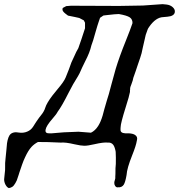

<svg xmlns="http://www.w3.org/2000/svg" viewBox="-99 -707 883 948"><path d="M411.6 -630.4Q414.6 -630.9 427.2 -632.3Q472.7 -637.7 487.8 -637.7Q527.3 -630.9 542 -621.1Q555.7 -611.3 555.2 -592.8Q544.9 -562 522.5 -506.3Q490.2 -426.3 472.2 -366.7Q464.4 -340.3 451.2 -290.5Q437 -234.9 428.2 -209.5Q423.3 -194.3 416 -167.5Q410.6 -146 407.7 -136.2Q398.4 -105 385.7 -85Q370.6 -61.5 350.1 -51.8L288.6 -56.6L216.3 -53.7L157.7 -48.8H144Q136.7 -48.3 131.8 -50.8Q124 -54.2 126 -66.4Q128.9 -85.4 161.1 -122.1Q179.7 -143.1 185.1 -154.3Q206.1 -182.1 240.2 -250Q264.2 -296.9 278.8 -318.8Q286.1 -330.1 293.9 -345.2Q299.3 -356.4 306.6 -373.5Q313.5 -388.7 321.8 -404.8Q344.2 -447.3 352.1 -482.4Q359.4 -500 372.6 -548.3Q379.4 -573.2 381.8 -579.6Q383.8 -584 387.2 -596.2Q392.1 -612.3 395 -619.1ZM228 -676.8 211.4 -668Q210 -667 209.5 -661.6Q209.5 -660.6 209.5 -660.2Q209 -651.4 224.1 -639.6L236.8 -629.9L271 -623L292.5 -618.2L314.9 -606.4L320.8 -594.7V-567.4L303.2 -513.7L287.6 -468.8L277.8 -451.2L253.4 -398.4L240.7 -363.3L225.1 -324.2Q216.8 -303.7 185.5 -267.1Q170.4 -249 160.2 -235.8Q131.3 -197.8 124.5 -175.3Q122.1 -166.5 116.2 -156.2Q113.3 -151.4 110.4 -147Q107.4 -143.1 101.1 -134.8Q95.7 -127.9 93.8 -125.5Q88.4 -119.1 79.1 -104.5Q68.8 -88.9 64.5 -81.5Q53.7 -64.5 35.2 -57.1Q16.1 -48.8 -8.3 -52.7Q-24.9 -55.7 -36.1 -51.3Q-45.9 -47.9 -52.2 -38.6Q-57.6 -30.3 -61.5 -14.6Q-64.9 -1.5 -65.9 17.1Q-66.4 22.9 -67.4 33.7Q-68.8 54.7 -71.3 72.3Q-74.7 100.6 -73.7 116.2Q-72.8 129.9 -76.2 154.8Q-78.6 171.4 -78.6 178.7Q-78.6 191.4 -72.3 204.1Q-64.9 218.3 -55.2 221.7Q-45.4 220.2 -38.1 215.3Q-30.3 210 -22.9 196.8Q-19 190.4 -16.1 183.6Q-13.2 176.3 -6.8 156.2Q-4.9 149.9 -3.4 145Q5.9 116.7 10.3 105Q17.1 85.4 25.4 68.4Q40 36.6 56.2 18.6Q69.8 3.9 88.4 -5.9Q132.8 -6.3 200.7 -2.9Q223.1 -5.4 269 5.4Q301.3 12.7 317.4 12.7Q335 12.7 368.2 4.9Q412.6 -5.4 434.1 -2.9Q446.8 -3.9 455.6 3.4Q463.9 10.3 468.3 25.9Q471.2 35.2 472.2 43Q473.1 51.8 473.1 71.8Q473.6 106.9 471.2 124Q471.2 157.7 470.2 166Q471.7 171.4 467.8 183.1Q465.3 190.4 465.3 195.3Q464.8 203.6 469.2 210.4Q475.1 219.7 483.9 217.8Q502.9 219.2 512.2 204.6Q520 191.9 525.9 157.2Q527.8 124 553.7 59.6Q572.8 12.2 576.7 -12.7Q582.5 -31.7 567.4 -41Q556.6 -47.9 535.6 -48.8Q502 -46.4 497.1 -59.6Q495.6 -63 496.1 -69.3Q496.1 -70.8 496.1 -72.8Q496.6 -77.1 496.6 -79.6Q496.6 -97.7 521.5 -177.2Q539.6 -233.9 542.5 -252Q543.5 -259.3 542.5 -263.7Q544.4 -263.7 543.5 -270Q543.5 -271 543.5 -271.5Q543.5 -275.4 549.8 -291Q558.1 -312.5 559.1 -322.3L570.8 -355.5L580.6 -384.8L593.3 -421.9L600.1 -444.3L606 -471.7L620.6 -535.2L630.4 -562.5Q631.8 -566.4 637.7 -574.7Q670.4 -621.6 707.5 -622.6Q715.3 -622.6 728 -624.5Q738.3 -626 742.7 -627Q750 -628.9 755.4 -632.8Q763.2 -638.7 764.2 -647.5Q766.1 -660.6 753.4 -671.9Q741.2 -682.6 723.1 -684.6L703.6 -686.5L606.9 -679.7L488.8 -677.7L251.5 -678.7Z"/></svg>

Font: IM FELL English
Style: Italic
Weight: 400
Italic angle: -18°
Designer: Igino Marini
Foundry: Igino Marini
Version: 3.00